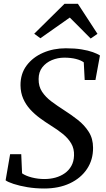

<svg xmlns="http://www.w3.org/2000/svg" viewBox="-20 -1014 574 1044"><path d="M220 11Q172.5 11 129 3.8Q85.5 -3.5 53.8 -14Q22 -24.5 10.5 -33.5L35 -175.5H95.5L100 -71.5Q120 -57.5 153.2 -49Q186.5 -40.5 221.5 -40.5Q253 -40.5 281.2 -48.2Q309.5 -56 332 -71.8Q354.5 -87.5 368 -111.8Q381.5 -136 382.5 -168Q384 -205.5 367.2 -234Q350.5 -262.5 321.2 -286Q292 -309.5 255.5 -332Q226 -350.5 197 -371.8Q168 -393 144.2 -419Q120.5 -445 106.2 -477.5Q92 -510 91.5 -550Q91 -612.5 124.5 -657.5Q158 -702.5 214.2 -727Q270.5 -751.5 338 -751.5Q387 -751.5 423.5 -745.5Q460 -739.5 484.8 -730.5Q509.5 -721.5 523.5 -712.5L499 -579H440.5L435.5 -675Q420 -686.5 392.8 -693.5Q365.5 -700.5 329.5 -700.5Q294 -700.5 262.2 -687.2Q230.5 -674 210.2 -648.2Q190 -622.5 190 -584Q189.5 -544 208.8 -515Q228 -486 259.8 -462.2Q291.5 -438.5 329 -414.5Q367.5 -390 403.2 -362Q439 -334 462.5 -297.2Q486 -260.5 486 -210.5Q486.5 -145.5 453.2 -95.5Q420 -45.5 360 -17.2Q300 11 220 11ZM166 -830.5 331 -993.5H403.5L510 -830L473 -804.5Q445 -833 416.5 -861.5Q388 -890 359.5 -918.5Q319 -890 279.2 -862Q239.5 -834 199.5 -806Z"/></svg>

Font: Merriweather Light 18pt
Style: Italic
Weight: 400
Italic angle: -7.8°
Version: Version 2.101